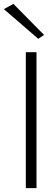

<svg xmlns="http://www.w3.org/2000/svg" viewBox="-51 -969 290 989"><path d="M82 -700V0H137V-700ZM-31 -922 146 -769 176 -789 18 -949Z"/></svg>

Font: Jost Light
Style: Regular
Weight: 300
Version: Version 3.710